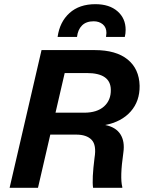

<svg xmlns="http://www.w3.org/2000/svg" viewBox="-20 -900 702 920"><path d="M256 -723Q266 -795 313 -837.5Q360 -880 437 -880Q504 -880 543 -846Q582 -812 582 -757Q582 -739 578 -723H488Q490 -737 490 -742Q490 -769 472.5 -783.5Q455 -798 429 -798Q393 -798 373 -778Q353 -758 349 -723ZM26 0 179 -660H434Q536 -660 591.5 -615Q647 -570 649 -489Q650 -415 606 -365.5Q562 -316 484 -301Q535 -291 557 -256.5Q579 -222 571 -168Q554 -50 566 -4V0H426Q420 -41 433 -144Q443 -205 419 -230Q395 -255 345 -255H221L162 0ZM246 -360H383Q445 -360 478.5 -390Q512 -420 511 -470Q510 -550 396 -550H290Z"/></svg>

Font: Elaine Sans SemiBold
Style: Italic
Weight: 600
Italic angle: -13°
Designer: Wei Huang
Foundry: Wei Huang
Version: Version 2.001;December 24, 2019;FontCreator 12.0.0.2547 64-b